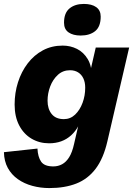

<svg xmlns="http://www.w3.org/2000/svg" viewBox="-41 -742 677 977"><path d="M210 215Q165.2 215 123.8 203.8Q82.4 192.6 50 169.8Q17.6 147 -1.2 112.7Q-20 78.4 -21 32.4L149.6 14Q151.6 56.2 168.2 80.5Q184.8 104.8 230.4 104.8Q254.6 104.8 275.1 93.7Q295.6 82.6 311.1 57.8Q326.6 33 336 -10L373 -170.4L381.8 -169.8Q366.2 -94.4 321.2 -53.6Q276.2 -12.8 209 -12.8Q159.4 -12.8 119.4 -36.4Q79.4 -60 56.4 -104.4Q33.4 -148.8 33.4 -210.2Q33.4 -269.6 50.6 -323.5Q67.8 -377.4 100 -419.6Q132.2 -461.8 177.2 -485.9Q222.2 -510 278 -510Q317 -510 350.7 -493.2Q384.4 -476.4 405.6 -440.9Q426.8 -405.4 425.8 -350.2L406 -325.4L446.2 -500H616.2L505.8 -24.4Q485.4 64.6 445.6 116.9Q405.8 169.2 347.1 192.1Q288.4 215 210 215ZM284 -135.8Q317.2 -135.8 341.4 -159Q365.6 -182.2 379.1 -218.7Q392.6 -255.2 392.6 -295.6Q392.6 -323.2 383.2 -343.1Q373.8 -363 356.4 -373.8Q339 -384.6 315.4 -384.6Q279 -384.6 253.4 -361.1Q227.8 -337.6 214.4 -302.1Q201 -266.6 201 -229.6Q201 -188 221.9 -161.9Q242.8 -135.8 284 -135.8ZM369.4 -561.2Q331 -561.2 307.9 -577.2Q284.8 -593.2 284.8 -626.4Q284.8 -676 312.6 -699Q340.4 -722 385.6 -722Q425.8 -722 448.6 -705.7Q471.4 -689.4 471.4 -657.4Q471.4 -606.6 443.6 -583.9Q415.8 -561.2 369.4 -561.2Z"/></svg>

Font: Work Sans
Style: Italic
Weight: 400
Italic angle: -13°
Designer: Wei Huang
Foundry: Wei Huang
Version: Version 2.012